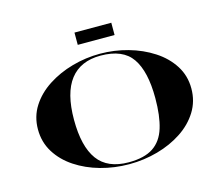

<svg xmlns="http://www.w3.org/2000/svg" viewBox="-120 -1039 1400 1209"><g transform="rotate(-15 580.0 -435.0)"><path d="M460 -800V-880H700V-800ZM580 10Q483.5 10 394 -15Q304.5 -40 233.8 -86.8Q163 -133.5 121.5 -200.2Q80 -267 80 -350Q80 -433.5 122.5 -500Q165 -566.5 237 -613.2Q309 -660 398 -685Q487 -710 580 -710Q673 -710 762 -685Q851 -660 923 -613.2Q995 -566.5 1037.5 -500Q1080 -433.5 1080 -350Q1080 -267 1038.5 -200.2Q997 -133.5 926.2 -86.8Q855.5 -40 766 -15Q676.5 10 580 10ZM580 -697.5Q449.5 -697.5 382.2 -610.8Q315 -524 315 -350Q315 -176 378.5 -89.2Q442 -2.5 580 -2.5Q682 -2.5 739.8 -41Q797.5 -79.5 821.2 -156.8Q845 -234 845 -350Q845 -524 785.2 -610.8Q725.5 -697.5 580 -697.5Z"/></g></svg>

Font: Engraving CC
Style: Bold
Weight: 700
Designer: indestructible type*
Foundry: Cowboy Collective
Version: Version 1.000